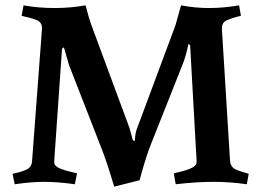

<svg xmlns="http://www.w3.org/2000/svg" viewBox="-20 -680 984 718"><path d="M657 -660Q709 -650 762.5 -650Q816 -650 874 -660L881 -621Q844 -612 826 -603Q808 -594 810 -569L840 -82Q841 -58 858 -48Q874 -40 910 -30L903 9Q840 0 778 0Q716 0 637 9L630 -32Q702 -47 712 -64Q716 -69 715 -82L691 -511L685 -516Q674 -466 664 -442L545 -142Q528 -100 508 -28L502 -6L407 18Q379 -77 358 -129L238 -437L219 -503L212 -498L183 -82Q182 -69 185.5 -63.5Q189 -58 198 -53Q215 -44 255 -35L268 -32L260 9Q195 0 146.5 0Q98 0 35 9L27 -30Q64 -38 81.5 -47Q99 -56 100 -79L137 -572Q138 -594 121 -603Q105 -611 72 -618L61 -621L68 -660Q123 -650 183.5 -650Q244 -650 300 -660Q312 -614 320 -591L464 -202L477 -155L484 -153Q486 -186 493 -201L636 -585Z"/></svg>

Font: Buenard
Style: Bold
Weight: 700
Foundry: FontFuror
Version: Version 1.002 2011